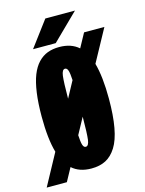

<svg xmlns="http://www.w3.org/2000/svg" viewBox="-192 -964 827 1095"><g transform="rotate(-15 221.5 -417.0)"><path d="M73 -732.5 186 -883.5H361L207 -732.5ZM220 11Q149 11 105.5 -28L63 50H-56L44.5 -135Q21 -215.5 21 -348Q21 -427.5 29.5 -488Q38 -548.5 54.2 -589.8Q70.5 -631 95.2 -657Q120 -683 150.5 -694.5Q181 -706 220 -706Q290.5 -706 334 -667.5L379 -750H499L395 -559.5Q418 -478 418 -348Q418 -248.5 405.2 -178.8Q392.5 -109 366.5 -67.5Q340.5 -26 304.8 -7.5Q269 11 220 11ZM220 -578Q203 -578 198.2 -542.5Q193.5 -507 193 -408L245 -504Q243 -544 237.5 -561Q232 -578 220 -578ZM220 -117Q237 -117 241.8 -152.5Q246.5 -188 247 -287.5L195 -192Q197 -151.5 202.5 -134.2Q208 -117 220 -117Z"/></g></svg>

Font: League Mono Condensed ExtraBold
Style: Regular
Weight: 800
Width: 1
Designer: Tyler Finck
Foundry: The League of Moveable Type / Tyler Finck
Version: Version 2.210